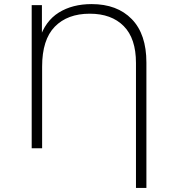

<svg xmlns="http://www.w3.org/2000/svg" viewBox="-20 -725 852 939"><path d="M645 194V-417Q645 -537 585 -597.5Q525 -658 419 -658Q310 -658 248 -594.5Q186 -531 186 -399V0H135V-700H185V-526L173 -534Q201 -622 267.5 -663.5Q334 -705 428 -705Q553 -705 624.5 -631.5Q696 -558 696 -419V194Z"/></svg>

Font: Montserrat Thin Light
Style: Regular
Weight: 300
Version: Version 9.000